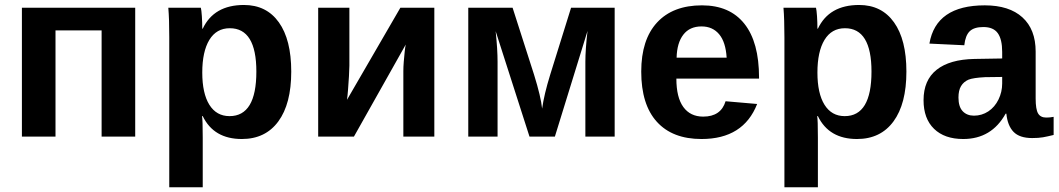

<svg xmlns="http://www.w3.org/2000/svg" viewBox="-20 -560 4339 787"><path d="M207.5 -435.5V0H69.8V-528.3H534.2V0H396.5V-435.5Z M1173.8 -266.6Q1173.8 -134.3 1120.8 -62.3Q1067.9 9.8 971.2 9.8Q856.4 9.8 811 -84H808.1Q811 -69.3 811 4.9V207.5H673.8V-406.7Q673.8 -444.3 672.9 -474.6Q671.9 -504.9 669.9 -528.3H803.2Q805.7 -519.5 807.4 -493.7Q809.1 -467.8 809.1 -442.4H811Q856.9 -539.6 980 -539.6Q1072.3 -539.6 1123 -468.5Q1173.8 -397.5 1173.8 -266.6ZM1030.8 -266.6Q1030.8 -444.3 921.9 -444.3Q867.2 -444.3 838.1 -396.5Q809.1 -348.6 809.1 -262.7Q809.1 -177.2 838.1 -130.6Q867.2 -84 920.9 -84Q1030.8 -84 1030.8 -266.6Z M1643.1 -377.4 1430.7 0H1284.2V-528.3H1412.1V-291Q1412.1 -276.4 1410.4 -247.8Q1408.7 -219.2 1406.5 -191.4Q1404.3 -163.6 1402.3 -150.9L1621.1 -528.3H1760.3V0H1633.3V-268.6Q1633.3 -285.2 1635 -307.1Q1636.7 -329.1 1638.9 -348.9Q1641.1 -368.7 1643.1 -377.4Z M2019.5 -306.6V0H1899.4V-528.3H2081.1L2168.9 -254.4Q2197.3 -163.1 2202.1 -114.7Q2206.1 -143.6 2214.4 -178.5Q2222.7 -213.4 2235.4 -254.4L2320.8 -528.3H2499.5V0H2379.4V-306.6Q2379.4 -356.9 2388.2 -433.1L2254.4 0H2150.4L2011.7 -432.1Q2015.6 -394.5 2017.6 -363Q2019.5 -331.5 2019.5 -306.6Z M2752.4 -237.8Q2752.4 -160.6 2781 -121.3Q2809.6 -82 2862.3 -82Q2935.1 -82 2954.1 -145L3083.5 -133.8Q3027.3 9.8 2855.5 9.8Q2736.3 9.8 2672.4 -60.8Q2608.4 -131.3 2608.4 -266.6Q2608.4 -397.5 2673.3 -467.8Q2738.3 -538.1 2857.4 -538.1Q2971.2 -538.1 3031.2 -462.6Q3091.3 -387.2 3091.3 -241.7V-237.8ZM2958.5 -323.7Q2954.6 -387.7 2927.7 -419.7Q2900.9 -451.7 2855.5 -451.7Q2807.1 -451.7 2781 -418Q2754.9 -384.3 2753.4 -323.7Z M3695.3 -266.6Q3695.3 -134.3 3642.3 -62.3Q3589.4 9.8 3492.7 9.8Q3377.9 9.8 3332.5 -84H3329.6Q3332.5 -69.3 3332.5 4.9V207.5H3195.3V-406.7Q3195.3 -444.3 3194.3 -474.6Q3193.4 -504.9 3191.4 -528.3H3324.7Q3327.1 -519.5 3328.9 -493.7Q3330.6 -467.8 3330.6 -442.4H3332.5Q3378.4 -539.6 3501.5 -539.6Q3593.8 -539.6 3644.5 -468.5Q3695.3 -397.5 3695.3 -266.6ZM3552.2 -266.6Q3552.2 -444.3 3443.4 -444.3Q3388.7 -444.3 3359.6 -396.5Q3330.6 -348.6 3330.6 -262.7Q3330.6 -177.2 3359.6 -130.6Q3388.7 -84 3442.4 -84Q3552.2 -84 3552.2 -266.6Z M3928.2 9.8Q3851.6 9.8 3808.6 -32Q3765.6 -73.7 3765.6 -149.4Q3765.6 -231.4 3819.1 -273.9Q3872.6 -316.4 3974.1 -318.4L4087.9 -320.3V-347.2Q4087.9 -398.9 4069.8 -424.1Q4051.8 -449.2 4010.7 -449.2Q3972.7 -449.2 3954.8 -431.9Q3937 -414.6 3932.6 -374.5L3789.6 -381.3Q3816.4 -538.1 4016.6 -538.1Q4116.7 -538.1 4170.9 -488.8Q4225.1 -439.5 4225.1 -348.6V-156.2Q4225.1 -111.8 4235.1 -95Q4245.1 -78.1 4268.6 -78.1Q4284.2 -78.1 4298.8 -81.1V-6.8Q4273.4 -0.5 4255.4 2.7Q4237.3 5.9 4210.9 5.9Q4159.2 5.9 4134.5 -19.5Q4109.9 -44.9 4105 -94.2H4102.1Q4044.4 9.8 3928.2 9.8ZM4087.9 -244.6 4017.6 -243.7Q3969.2 -241.2 3949.7 -233.4Q3929.7 -224.6 3919.2 -207Q3908.7 -189.5 3908.7 -160.2Q3908.7 -122.6 3926 -104.2Q3943.4 -85.9 3972.2 -85.9Q4004.4 -85.9 4031.2 -103.5Q4057.6 -121.1 4072.8 -152.1Q4087.9 -183.1 4087.9 -217.8Z"/></svg>

Font: Arimo
Style: Bold
Weight: 700
Designer: Steve Matteson
Foundry: Monotype Imaging Inc.
Version: Version 1.33